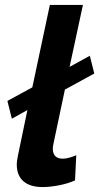

<svg xmlns="http://www.w3.org/2000/svg" viewBox="-20 -750 402 778"><path d="M10 -341 111 -396 182 -730H316L262 -479L344 -524L362 -452L243 -387L199 -179Q197 -169 195.5 -161.5Q194 -154 194 -148Q194 -107 235 -107Q246 -107 260.5 -111Q275 -115 289 -121L284 -19Q255 -6 218.5 1Q182 8 153 8Q102 8 75 -15.5Q48 -39 48 -83Q48 -92 49.5 -101Q51 -110 53 -121L91 -304L28 -269Z"/></svg>

Font: PTCRaleway
Style: Bold Italic
Weight: 700
Italic angle: -12°
Designer: Matt McInerney, Pablo Impallari, Rodrigo Fuenzalida
Foundry: Matt McInerney, Pablo Impallari, Rodrigo Fuenzalida
Version: Version 3.000g; ttfautohint (v1.5) -l 8 -r 28 -G 28 -x 14 -D